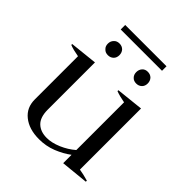

<svg xmlns="http://www.w3.org/2000/svg" viewBox="-211 -907 1055 1055"><g transform="rotate(45 316.5 -379.5)"><path d="M475 -734C475 -734 475 -769 475 -769C475 -769 154 -769 154 -769C154 -769 154 -734 154 -734C154 -734 475 -734 475 -734ZM172 -662C163 -653 159 -642 159 -629C159 -616 163 -605 172 -597C180 -588 191 -584 204 -584C217 -584 228 -588 237 -597C245 -605 249 -616 249 -629C249 -642 245 -653 237 -662C228 -671 217 -675 204 -675C191 -675 180 -671 172 -662ZM392 -662C384 -653 380 -642 380 -629C380 -616 384 -605 392 -597C400 -588 411 -584 424 -584C437 -584 448 -588 457 -597C465 -605 469 -616 469 -629C469 -642 465 -653 457 -662C448 -671 437 -675 424 -675C411 -675 400 -671 392 -662ZM610 -15C583 -23 559 -28 540 -31C540 -31 540 -506 540 -506C540 -506 381 -489 381 -489C381 -489 381 -482 381 -482C399 -475 422 -469 450 -464C450 -464 450 -93 450 -93C427 -73 401 -57 371 -44C340 -31 313 -25 288 -25C255 -25 230 -34 211 -52C192 -70 182 -99 182 -139C182 -139 182 -506 182 -506C182 -506 22 -489 22 -489C22 -489 22 -482 22 -482C39 -475 63 -469 92 -464C92 -464 92 -129 92 -129C92 -86 107 -53 138 -28C169 -3 210 10 263 10C298 10 332 4 365 -9C397 -22 425 -37 450 -56C450 -56 450 9 450 9C450 9 610 -7 610 -7C610 -7 610 -15 610 -15Z"/></g></svg>

Font: BUSH 25 TRIRONG
Style: Regular
Weight: 400
Designer: Katatrad Team
Foundry: CadsonDemak